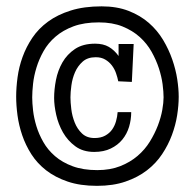

<svg xmlns="http://www.w3.org/2000/svg" viewBox="-20 -650 617 608"><path d="M545.9 -343.8Q545.9 -316.4 541 -285.2Q536.1 -253.9 524.4 -222.4Q512.7 -190.9 493.4 -161.9Q474.1 -132.8 445.3 -110.6Q416.5 -88.4 377.4 -75Q338.4 -61.5 287.1 -61.5Q233.9 -61.5 194.3 -75Q154.8 -88.4 126.2 -110.6Q97.7 -132.8 79.3 -161.6Q61 -190.4 50.3 -221.9Q39.6 -253.4 35.4 -284.9Q31.2 -316.4 31.2 -343.8Q31.2 -372.6 35.6 -405.3Q40 -438 51.5 -469.7Q63 -501.5 82.5 -530.5Q102.1 -559.6 132.1 -581.5Q162.1 -603.5 204.1 -616.7Q246.1 -629.9 301.8 -629.9Q350.1 -629.9 387.2 -615.5Q424.3 -601.1 451.4 -577.4Q478.5 -553.7 496.6 -523.4Q514.6 -493.2 525.6 -461.4Q536.6 -429.7 541.3 -398.9Q545.9 -368.2 545.9 -343.8ZM498 -341.8Q498 -358.9 494.9 -383.1Q491.7 -407.2 483.2 -433.6Q474.6 -460 460 -486.1Q445.3 -512.2 422.6 -532.7Q399.9 -553.2 367.9 -566.2Q335.9 -579.1 293 -579.1Q246.6 -579.1 212.9 -566.7Q179.2 -554.2 155.8 -533.9Q132.3 -513.7 117.9 -488Q103.5 -462.4 95.5 -436Q87.4 -409.7 84.7 -384.8Q82 -359.9 82 -341.8Q82 -324.2 84.7 -300.3Q87.4 -276.4 95.2 -250.7Q103 -225.1 117.2 -200.2Q131.3 -175.3 154.3 -155.5Q177.2 -135.7 210.2 -123.5Q243.2 -111.3 288.1 -111.3Q329.1 -111.3 360.6 -123.8Q392.1 -136.2 415.5 -156.2Q439 -176.3 454.6 -201.7Q470.2 -227.1 480 -252.7Q489.7 -278.3 493.9 -301.8Q498 -325.2 498 -341.8ZM403.3 -510.7 397.5 -390.6 354.5 -392.6Q352.1 -404.8 347.4 -418.2Q342.8 -431.6 334.2 -442.9Q325.7 -454.1 313.2 -461.4Q300.8 -468.8 283.2 -468.8Q257.3 -468.8 241.7 -454.8Q226.1 -440.9 217.5 -421.1Q209 -401.4 206.1 -379.6Q203.1 -357.9 203.1 -341.8Q203.1 -326.2 205.8 -304.2Q208.5 -282.2 216.6 -262Q224.6 -241.7 239.7 -227.3Q254.9 -212.9 279.3 -212.9Q299.3 -212.9 313 -220.5Q326.7 -228 335 -239.7Q343.3 -251.5 347.4 -266.1Q351.6 -280.8 352.5 -294.9H395.5Q395.5 -271 388.7 -248.3Q381.8 -225.6 367.4 -208Q353 -190.4 330.8 -179.7Q308.6 -168.9 278.3 -168.9Q242.7 -168.9 218.5 -186.8Q194.3 -204.6 179.4 -230.7Q164.6 -256.8 158 -286.4Q151.4 -315.9 151.4 -339.8Q151.4 -366.7 157.2 -396.7Q163.1 -426.8 177.7 -452.4Q192.4 -478 217.5 -494.9Q242.7 -511.7 281.2 -511.7Q307.1 -511.7 324.7 -501.5Q342.3 -491.2 355.5 -472.7V-510.7Z"/></svg>

Font: Maiden Orange
Style: Regular
Weight: 400
Designer: Astigmatic (AOETI)
Foundry: Astigmatic (AOETI)
Version: Version 1.000